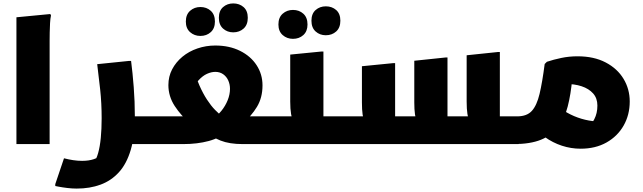

<svg xmlns="http://www.w3.org/2000/svg" viewBox="-20 -842 3757 1122"><path d="M76 -741 274 -760 278 -752Q274 -734 272.5 -707Q271 -680 270.5 -652Q270 -624 270 -604V0H76Z M742 0V-162H902V-20L882 0ZM354 83Q381 90 408 94Q435 98 460 98Q499 98 528.5 88Q558 78 569 69L525 113Q543 90 553.5 52.5Q564 15 569 -36.5Q574 -88 574 -151Q574 -239 565.5 -318Q557 -397 548 -467L734 -486H746Q755 -417 761.5 -332.5Q768 -248 768 -165Q768 -47 744 34Q720 115 675 164.5Q630 214 567.5 237Q505 260 428 260Q402 260 373 256.5Q344 253 323.5 249Q303 245 303 245V234Z M1238 -576Q1320 -576 1382.5 -545Q1445 -514 1479.5 -461Q1514 -408 1514 -343Q1514 -271 1481.5 -217.5Q1449 -164 1398 -121L1358 -162H1592V-20L1572 0H1398Q1321 0 1269 -20.5Q1217 -41 1180 -77L1326 -83Q1267 -36 1200 -18Q1133 0 1051 0H882V-142L902 -162H1137L1092 -120Q1038 -166 1001 -222.5Q964 -279 964 -345Q964 -395 986 -437Q1008 -479 1046 -510.5Q1084 -542 1134 -559Q1184 -576 1238 -576ZM1097 -299 1114 -445Q1125 -389 1145.5 -342.5Q1166 -296 1189.5 -260Q1213 -224 1236.5 -200Q1260 -176 1276 -165L1220 -148Q1251 -166 1274 -194.5Q1297 -223 1310.5 -256.5Q1324 -290 1324 -323Q1324 -349 1314 -371.5Q1304 -394 1284.5 -408Q1265 -422 1238 -422Q1215 -422 1189.5 -410.5Q1164 -399 1140 -372.5Q1116 -346 1097 -299ZM1343 -653Q1308 -653 1283.5 -675Q1259 -697 1259 -738Q1259 -779 1283.5 -800.5Q1308 -822 1343 -822Q1379 -822 1403.5 -800.5Q1428 -779 1428 -738Q1428 -697 1403.5 -675Q1379 -653 1343 -653ZM1151 -632Q1116 -632 1091 -654Q1066 -676 1066 -716Q1066 -757 1091 -779Q1116 -801 1151 -801Q1187 -801 1211.5 -779Q1236 -757 1236 -716Q1236 -676 1211.5 -654Q1187 -632 1151 -632Z M1572 -162H1763L1699 -135Q1686 -146 1681 -175.5Q1676 -205 1676 -248V-523L1859 -541H1870V-84L1791 -162H1994V-20L1974 0H1552V-142ZM1884 -636Q1849 -636 1824.5 -658Q1800 -680 1800 -721Q1800 -762 1824.5 -783.5Q1849 -805 1884 -805Q1920 -805 1944.5 -783.5Q1969 -762 1969 -721Q1969 -680 1944.5 -658Q1920 -636 1884 -636ZM1692 -615Q1657 -615 1632 -637Q1607 -659 1607 -699Q1607 -740 1632 -762Q1657 -784 1692 -784Q1728 -784 1752.5 -762Q1777 -740 1777 -699Q1777 -659 1752.5 -637Q1728 -615 1692 -615Z M1974 0V-142L1994 -162H2181L2117 -134Q2103 -145 2099 -173Q2095 -201 2095 -243V-455L2277 -473H2289V-83L2210 -162H2487L2423 -134Q2409 -146 2405 -174Q2401 -202 2401 -243V-487L2583 -506H2595V-83L2516 -162H2793L2730 -135Q2716 -147 2711.5 -176Q2707 -205 2707 -248V-519L2889 -538H2901V-83L2822 -162H3013V-20L3010 0Z M3355 -513Q3451 -513 3519.5 -477Q3588 -441 3624 -381Q3660 -321 3660 -249Q3660 -171 3624.5 -108.5Q3589 -46 3524.5 -9.5Q3460 27 3373 27Q3317 27 3263.5 9.5Q3210 -8 3163.5 -41.5Q3117 -75 3081 -126L3225 -236Q3253 -207 3293.5 -184Q3334 -161 3378 -148Q3422 -135 3462 -133Q3480 -132 3488.5 -132Q3497 -132 3503 -133L3412 -80Q3435 -111 3453 -145.5Q3471 -180 3471 -225Q3471 -268 3446 -296Q3421 -324 3378.5 -338Q3336 -352 3284 -351L3324 -383Q3316 -291 3297.5 -219.5Q3279 -148 3241.5 -99.5Q3204 -51 3141.5 -25.5Q3079 0 2982 0V-142L3002 -162Q3059 -162 3088 -194Q3117 -226 3133 -293Q3149 -360 3163 -468L3176 -481Q3215 -494 3260.5 -503.5Q3306 -513 3355 -513Z"/></svg>

Font: Kufam ExtraBold
Style: Italic
Weight: 800
Italic angle: -11°
Designer: Artur Schmal
Foundry: Original Type
Version: Version 1.301; ttfautohint (v1.8.3)